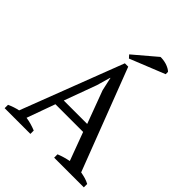

<svg xmlns="http://www.w3.org/2000/svg" viewBox="-244 -1032 1171 1171"><g transform="rotate(45 341.5 -446.5)"><path d="M305 -769 322 -750 548 -841V-861C540 -870 522 -880 503 -886C483 -892 463 -894 451 -893ZM222 -29C193 -41 164 -49 136 -53L202 -236H441L509 -53C482 -48 454 -40 427 -29V0H683V-29C660 -42 634 -48 607 -53L354 -712H325L72 -53C48 -48 24 -40 0 -29V0H222ZM299 -498 324 -586H326L345 -500L424 -288H222Z"/></g></svg>

Font: PT Serif
Style: Regular
Weight: 400
Designer: A.Korolkova, O.Umpeleva, V.Yefimov
Foundry: ParaType Ltd
Version: Version 1.000;PS 001.000;hotconv 1.0.88;makeotf.lib2.5.64775